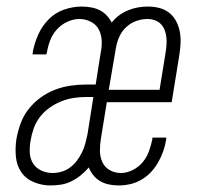

<svg xmlns="http://www.w3.org/2000/svg" viewBox="-20 -558 640 586"><path d="M134 8Q108 8 83.5 -2Q59 -12 45 -32.5Q31 -53 28.5 -79.5Q26 -106 30 -133Q34 -156 42.5 -180Q51 -204 66.5 -224Q82 -244 103 -259.5Q124 -275 147.5 -284Q171 -293 195 -296.5Q219 -300 243 -300H272L287 -395Q291 -413 290.5 -432Q290 -451 282 -467Q274 -483 257.5 -491.5Q241 -500 222 -500Q204 -500 185.5 -491.5Q167 -483 153.5 -468Q140 -453 133 -434.5Q126 -416 123 -397Q122 -396 122 -394.5Q122 -393 122 -392H79Q80 -394 80 -395.5Q80 -397 80 -399Q85 -426 96.5 -452Q108 -478 128 -498.5Q148 -519 175 -528.5Q202 -538 229 -538Q243 -538 257.5 -535.5Q272 -533 284 -527Q296 -521 305.5 -511Q315 -501 321 -489Q331 -502 344 -511.5Q357 -521 372 -527Q387 -533 402 -535.5Q417 -538 432 -538Q450 -538 467 -533.5Q484 -529 497 -518.5Q510 -508 518 -492.5Q526 -477 529 -460Q532 -443 531 -424.5Q530 -406 527 -388L504 -246H306L288 -135Q285 -117 285 -98.5Q285 -80 292 -64Q299 -48 314.5 -39Q330 -30 349 -30Q367 -30 385 -39Q403 -48 415.5 -63Q428 -78 434.5 -96Q441 -114 445 -133Q445 -134 445 -135.5Q445 -137 445 -138H488Q487 -136 487 -134.5Q487 -133 487 -131Q484 -113 478 -96Q472 -79 463 -63Q454 -47 441 -33Q428 -19 411.5 -9.5Q395 0 377.5 4Q360 8 342 8Q327 8 312.5 5Q298 2 286 -5Q274 -12 265 -23Q256 -34 251 -47Q240 -34 226.5 -23Q213 -12 197.5 -4.5Q182 3 166 5.5Q150 8 134 8ZM467 -284 485 -395Q487 -407 488 -419Q489 -431 488 -442.5Q487 -454 483 -465Q479 -476 471.5 -484Q464 -492 453 -496Q442 -500 430 -500Q413 -500 396 -494Q379 -488 365.5 -475.5Q352 -463 344.5 -446.5Q337 -430 334 -413L312 -284ZM140 -30Q154 -30 168 -34Q182 -38 194 -47Q206 -56 215 -68Q224 -80 230.5 -93.5Q237 -107 240.5 -120.5Q244 -134 247 -148L265 -262H243Q224 -262 204.5 -259Q185 -256 166.5 -248.5Q148 -241 131 -229Q114 -217 101.5 -200.5Q89 -184 82.5 -165Q76 -146 73 -127Q70 -110 71 -91.5Q72 -73 81 -59Q90 -45 106 -37.5Q122 -30 140 -30Z"/></svg>

Font: Iosevka Slab XLtExObl
Style: Regular
Weight: 200
Width: 7
Italic angle: -9°
Monospace: yes
Designer: Belleve Invis
Foundry: Belleve Invis
Version: Version 11.1.1; ttfautohint (v1.8.3)